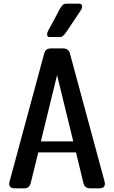

<svg xmlns="http://www.w3.org/2000/svg" viewBox="-20 -1023 620 1043"><path d="M548 -37Q550 -29 550 -26Q550 0 520 0H469Q440 0 433 -29L393 -195H188L147 -29Q140 0 111 0H60Q30 0 30 -26Q30 -29 32 -37L220 -732Q227 -760 257 -760H323Q353 -760 360 -732ZM202 -255H378L290 -615ZM410 -1003Q426 -1003 426 -988Q426 -980 422 -972Q420 -968 409.5 -952.5Q399 -937 385.5 -917Q372 -897 361 -880.5Q350 -864 347 -859Q341 -849 329.5 -835.5Q318 -822 309 -822H248Q236 -822 236 -836Q236 -847 243 -859Q246 -865 255 -880.5Q264 -896 274 -915.5Q284 -935 292.5 -951Q301 -967 304 -973Q311 -985 319 -994Q327 -1003 341 -1003Z"/></svg>

Font: Yusei Magic
Style: Regular
Weight: 400
Designer: Tanukizamurai
Foundry: Yusei Magic Project
Version: Version 1.200